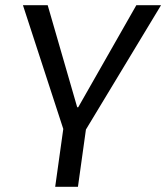

<svg xmlns="http://www.w3.org/2000/svg" viewBox="-20 -720 641 740"><path d="M68.4 -700H163.8L277.6 -306.5H281.4L505.5 -700H600.7L311.2 -220.8H224.6ZM230.2 -268.2H317.8L280.4 0H192.7Z"/></svg>

Font: Pathway Extreme 8pt Thin
Style: Italic
Weight: 100
Italic angle: -8°
Designer: Eduardo Rodriguez Tunni
Foundry: Eduardo Rodriguez Tunni
Version: Version 1.000